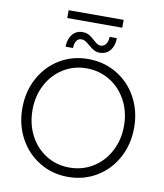

<svg xmlns="http://www.w3.org/2000/svg" viewBox="-105 -1087 1009 1180"><g transform="rotate(10 399.5 -497.0)"><path d="M50.8 -360.4Q50.8 -463.9 96.2 -547.9Q141.6 -631.8 220.9 -679.7Q300.3 -727.5 397.9 -727.5Q497.1 -727.5 577.1 -679.7Q657.2 -631.8 702.9 -547.9Q748.5 -463.9 748.5 -359.9Q748.5 -256.3 702.9 -172.1Q657.2 -87.9 577.4 -40Q497.6 7.8 399.4 7.8Q301.8 7.8 221.9 -40.3Q142.1 -88.4 96.4 -172.4Q50.8 -256.3 50.8 -360.4ZM685.1 -360.4Q685.1 -448.2 647.2 -518.8Q609.4 -589.4 543.7 -629.4Q478 -669.4 397.9 -669.4Q319.3 -669.4 254.4 -629.4Q189.5 -589.4 151.9 -518.8Q114.3 -448.2 114.3 -360.4Q114.3 -272 151.4 -201.2Q188.5 -130.4 253.4 -90.3Q318.4 -50.3 397.9 -50.3Q479 -50.3 544.4 -90.6Q609.9 -130.9 647.5 -201.9Q685.1 -272.9 685.1 -360.4ZM334 -884.3Q358.4 -884.8 374.8 -875.2Q391.1 -865.7 411.1 -847.7Q426.3 -834 435.8 -827.9Q445.3 -821.8 457 -821.8Q478.5 -821.8 490.7 -839.6Q502.9 -857.4 502.9 -884.3H547.9Q548.3 -854 537.8 -829.8Q527.3 -805.7 507.3 -791.7Q487.3 -777.8 460.4 -777.8Q439 -777.8 423.1 -786.6Q407.2 -795.4 387.2 -812.5Q370.6 -826.7 359.6 -833.3Q348.6 -839.8 335.4 -839.4Q316.4 -839.8 304.9 -823Q293.5 -806.2 293.5 -777.8H247.1Q247.1 -809.1 258.3 -833.5Q269.5 -857.9 289.1 -871.3Q308.6 -884.8 334 -884.3ZM226.6 -1002H569.8V-953.1H226.6Z"/></g></svg>

Font: Reddit Sans Light
Style: Regular
Weight: 300
Designer: Stephen Hutchings
Foundry: Reddit
Version: Version 1.013